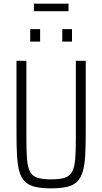

<svg xmlns="http://www.w3.org/2000/svg" viewBox="-20 -1020 558 1048"><path d="M259 8Q207 8 172.5 0Q138 -8 117 -28Q96 -48 86 -83Q76 -118 73 -170Q70 -222 70 -296V-688H124V-264Q124 -195 127.5 -151.5Q131 -108 143.5 -83.5Q156 -59 184 -50Q212 -41 259 -41Q307 -41 334 -50Q361 -59 374 -83.5Q387 -108 390.5 -151.5Q394 -195 394 -264V-688H448V-296Q448 -222 445 -170Q442 -118 431.5 -83Q421 -48 400.5 -28Q380 -8 345.5 0Q311 8 259 8ZM145 -793V-861H199V-793ZM320 -793V-861H373V-793ZM165 -959V-1000H354V-959Z"/></svg>

Font: Saira Condensed Light
Style: Regular
Weight: 300
Width: 3
Designer: Hector Gatti with collaboration of the Omnibus-Type team
Foundry: Omnibus-Type
Version: Version 1.101